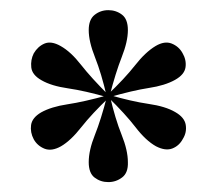

<svg xmlns="http://www.w3.org/2000/svg" viewBox="-20 -608 429 380"><path d="M341.1 -503.2Q349.2 -489.5 347.2 -475Q345.2 -460.5 326.6 -450Q306.5 -438.7 274.6 -433.9Q242.7 -429 195.2 -415.3L192.7 -420.2Q226.6 -452.4 247.2 -478.6Q267.7 -504.8 287.9 -516.9Q305.6 -527.4 319.8 -521.8Q333.9 -516.1 341.1 -503.2ZM341.9 -333.1Q334.7 -319.4 321 -314.1Q307.3 -308.9 288.7 -318.5Q268.5 -329.8 248.4 -356Q228.2 -382.3 193.5 -416.1L196 -420.2Q240.3 -407.3 273.8 -402.4Q307.3 -397.6 326.6 -386.3Q345.2 -375.8 347.6 -360.9Q350 -346 341.9 -333.1ZM194.4 -247.6Q179 -247.6 167.3 -256.5Q155.6 -265.3 155.6 -287.1Q155.6 -310.5 167.7 -340.7Q179.8 -371 191.9 -417.7H197.6Q208.1 -372.6 220.6 -341.5Q233.1 -310.5 233.1 -287.1Q233.9 -266.1 221.8 -256.9Q209.7 -247.6 194.4 -247.6ZM46.8 -332.3Q39.5 -346 41.5 -360.5Q43.5 -375 61.3 -385.5Q81.5 -396.8 113.7 -401.6Q146 -406.5 192.7 -419.4L196 -415.3Q162.1 -383.1 141.1 -356.5Q120.2 -329.8 100.8 -318.5Q82.3 -308.1 68.1 -313.7Q54 -319.4 46.8 -332.3ZM46.8 -502.4Q54.8 -516.1 68.1 -521.8Q81.5 -527.4 100 -516.9Q120.2 -505.6 140.3 -479.8Q160.5 -454 195.2 -419.4L193.5 -415.3Q148.4 -428.2 114.9 -433.1Q81.5 -437.9 62.1 -449.2Q43.5 -459.7 41.9 -474.6Q40.3 -489.5 46.8 -502.4ZM194.4 -587.9Q209.7 -587.9 221.4 -579Q233.1 -570.2 233.1 -548.4Q233.1 -525.8 221 -495.2Q208.9 -464.5 196.8 -417.7H191.1Q180.6 -462.9 168.1 -494.4Q155.6 -525.8 155.6 -548.4Q155.6 -569.4 167.3 -578.6Q179 -587.9 194.4 -587.9Z"/></svg>

Font: Playfair 144pt SemiCondensed
Style: Bold
Weight: 700
Width: 4
Designer: Claus Eggers Sørensen
Foundry: Claus Eggers Sørensen
Version: Version 2.203